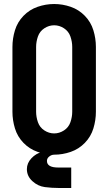

<svg xmlns="http://www.w3.org/2000/svg" viewBox="-20 -763 540 957"><path d="M335 174H273Q238 174 203.5 169.5Q169 165 141.5 140Q114 115 114 80Q114 50 136.5 26Q159 2 189 -5.5Q219 -13 250 -13V8Q237 8 225.5 17Q214 26 214 39Q214 72 270 72H272H274H335ZM250 8Q208 8 167.5 -6Q127 -20 97 -51Q67 -82 54.5 -123Q42 -164 42 -206V-529Q42 -571 54.5 -612Q67 -653 97 -684Q127 -715 167.5 -729Q208 -743 250 -743Q292 -743 332.5 -729Q373 -715 403 -684Q433 -653 445.5 -612Q458 -571 458 -529V-206Q458 -164 445.5 -123Q433 -82 403 -51Q373 -20 332.5 -6Q292 8 250 8ZM250 -98Q276 -98 299 -113Q322 -128 331 -154Q340 -180 340 -206V-529Q340 -555 331 -581Q322 -607 299 -622Q276 -637 250 -637Q224 -637 201 -622Q178 -607 169 -581Q160 -555 160 -529V-206Q160 -180 169 -154Q178 -128 201 -113Q224 -98 250 -98Z"/></svg>

Font: Iosevka SS01
Style: Bold
Weight: 700
Monospace: yes
Designer: Belleve Invis
Foundry: Belleve Invis
Version: 2.3.3; ttfautohint (v1.8.3)